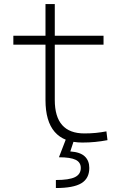

<svg xmlns="http://www.w3.org/2000/svg" viewBox="-20 -694 626 948"><path d="M386.7 9.8Q204.6 9.8 204.6 -200.2V-473.6H45.9V-517.6H204.6V-673.8H250.5V-517.6H491.2V-473.6H250.5V-200.2Q250.5 -35.2 396.5 -35.2Q426.8 -35.2 453.1 -37.8Q479.5 -40.5 505.4 -45.4L510.7 -2Q479.5 3.9 449.7 6.8Q419.9 9.8 386.7 9.8ZM255.9 234.4V194.8Q320.8 194.8 349.9 180.7Q378.9 166.5 378.9 135.3Q378.9 107.4 353.5 95Q328.1 82.5 271 82.5L312 -23.9L346.7 -5.9L327.1 53.7Q376.5 57.1 398.7 78.4Q420.9 99.6 420.9 135.3Q420.9 187 381.8 210.7Q342.8 234.4 255.9 234.4Z"/></svg>

Font: Cascadia Mono ExtraLight
Style: Regular
Weight: 200
Monospace: yes
Designer: Aaron Bell
Foundry: Saja Typeworks
Version: Version 2404.023; ttfautohint (v1.8.4)